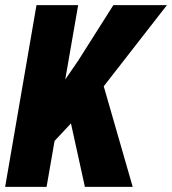

<svg xmlns="http://www.w3.org/2000/svg" viewBox="-24 -731 673 751"><path d="M281.7 -710.9 158.2 0H-3.9L118.7 -710.9ZM628.9 -710.9 344.2 -345.2 179.7 -169.4 175.8 -339.8 280.8 -492.2 419.4 -710.9ZM308.1 0 236.3 -326.7 374 -420.4 495.1 0Z"/></svg>

Font: Roboto Condensed Black
Style: Italic
Weight: 900
Italic angle: -12°
Designer: Christian Robertson
Foundry: Google
Version: Version 3.008; 2023